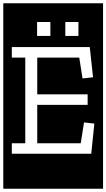

<svg xmlns="http://www.w3.org/2000/svg" viewBox="-32 -937 648 1170"><path d="M-12 213V-917H596V213ZM194 -803V-718H275V-803ZM366 -803V-718H446V-803ZM40 0H524L543 -184L480 -191L460 -64H195V-298H502V-362H195V-586H451L471 -459L535 -466L515 -650H40V-586H122V-64H40Z"/></svg>

Font: Zilla Slab Highlight
Style: Regular
Weight: 400
Designer: Typotheque Type Foundry
Foundry: Typotheque type foundry
Version: Version 1.1; 2017; ttfautohint (v1.6)